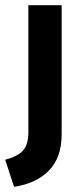

<svg xmlns="http://www.w3.org/2000/svg" viewBox="-51 -550 317 738"><path d="M3 168 -31 64Q18 51 38 28Q58 5 58 -41V-530H186V-34Q186 56 136.5 106Q87 156 3 168Z"/></svg>

Font: Roundo SemiBold
Style: Regular
Weight: 600
Designer: Namrata Goyal (Gurmukhi), Shiva Nallaperumal (Latin)
Foundry: Indian Type Foundry
Version: Version 1.000;PS 1.0;hotconv 1.0.88;makeotf.lib2.5.647800